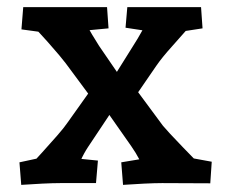

<svg xmlns="http://www.w3.org/2000/svg" viewBox="-20 -514 644 539"><path d="M325.4 5 320.4 -58.3 420.5 -75 394.3 -22.6Q382.6 -44.6 371.9 -65.2Q361.1 -85.7 348.5 -103.6L277.5 -204.9L235.5 -240.5L164.5 -336.3Q158.9 -343.9 146.8 -358.3Q134.7 -372.7 114.2 -396Q93.6 -419.4 60.5 -453.5L130.6 -419.2L40.2 -431.5L45.2 -494H280.5L284.7 -434.4L181.5 -424.6L206.4 -472.9Q216.7 -455.5 223.8 -442.6Q230.9 -429.6 238.7 -416.7Q246.5 -403.8 258.2 -385.1L313.7 -304.1L358 -268.4L437.4 -161Q444.1 -153.3 457.4 -138.6Q470.7 -124 493 -101.1Q515.3 -78.3 547.6 -45L475.2 -78.1L574.4 -60L570.3 0.6L435 0Q415.2 0 384 1.5Q352.8 3 325.4 5ZM39.6 5 34.6 -58.3 132.9 -79.5 54.5 -38.1Q75.5 -61 98.2 -85.9Q120.8 -110.8 140.2 -133Q159.6 -155.2 168.5 -168.3L239.5 -268.1L299.3 -298.1L352.7 -383.5Q360 -394.5 366.5 -405.7Q373.1 -417 382 -432.8Q390.9 -448.5 405.5 -472.3L430.2 -421.3L332.4 -436.2L337.4 -494H544.4L548.6 -434.4L451.6 -419.5L522.4 -450.9Q488.7 -412.6 461.8 -382.5Q434.8 -352.5 419 -329.6L358.5 -241.5L299.2 -209.5L227 -101.1Q215.4 -83.5 206.3 -63.2Q197.3 -42.8 187.5 -21.7L158.7 -72.9L254.9 -63.2L249.5 0H149.3Q129.5 0 98.3 1.5Q67.1 3 39.6 5Z"/></svg>

Font: Andada Pro
Style: Regular
Weight: 400
Designer: Carolina Giovagnoli
Foundry: Huerta Tipografica
Version: Version 3.003